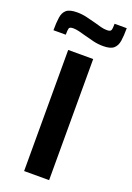

<svg xmlns="http://www.w3.org/2000/svg" viewBox="-197 -965 703 1025"><g transform="rotate(20 154.0 -452.0)"><path d="M82 0V-688H224V0ZM-28 -760Q-28 -803 -23.5 -833Q-19 -863 -1 -878Q17 -893 59 -893Q87 -893 114.5 -886.5Q142 -880 168 -873Q188 -867 205.5 -862.5Q223 -858 240 -858Q260 -858 263.5 -868Q267 -878 267 -904H336Q336 -861 331.5 -831.5Q327 -802 309 -786.5Q291 -771 250 -771Q220 -771 193 -777.5Q166 -784 141 -791Q121 -797 102 -801.5Q83 -806 69 -806Q48 -806 45 -796.5Q42 -787 42 -760Z"/></g></svg>

Font: Saira SemiBold
Style: Regular
Weight: 600
Designer: Hector Gatti with collaboration of the Omnibus-Type team
Foundry: Omnibus-Type
Version: Version 1.100; ttfautohint (v1.8.3)